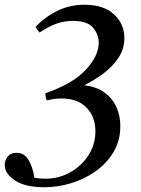

<svg xmlns="http://www.w3.org/2000/svg" viewBox="-57 -650 595 809"><path d="M140 -227Q134 -242 134 -257Q250 -297 304.5 -356Q359 -415 359 -470Q359 -505 335 -533.5Q311 -562 249 -562Q215 -562 181.5 -550.5Q148 -539 110 -513Q105 -519 100.5 -524.5Q96 -530 93 -537Q134 -580 186 -605Q238 -630 299 -630Q380 -630 423.5 -589.5Q467 -549 467 -490Q467 -444 442.5 -407Q418 -370 379.5 -341Q341 -312 298 -291Q352 -284 385.5 -258.5Q419 -233 434.5 -196.5Q450 -160 450 -119Q450 -58 422 -10.5Q394 37 347.5 70.5Q301 104 244 121.5Q187 139 129 139Q50 139 6.5 110.5Q-37 82 -37 45Q-37 25 -24.5 9.5Q-12 -6 13 -6Q45 -6 63 23.5Q81 53 88 99Q99 101 111.5 102Q124 103 135 103Q190 103 238 76.5Q286 50 315.5 4.5Q345 -41 345 -97Q345 -157 308 -196Q271 -235 202 -235Q172 -235 140 -227Z"/></svg>

Font: Tiro Gurmukhi
Style: Italic
Weight: 400
Italic angle: -11°
Designer: Gurmukhi: John Hudson & Fiona Ross, assisted by Paul Hanslow. Latin: John Hudson with Paul Hanslow, assisted by Kaja Soj
Foundry: Tiro Typeworks Ltd.
Version: Version 1.52